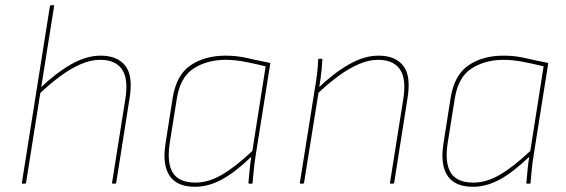

<svg xmlns="http://www.w3.org/2000/svg" viewBox="-20 -703 2168 735"><path d="M68 0Q66 0 64.5 -0.5Q63 -1 64 -5L171 -679Q172 -683 176 -683H183Q185 -683 186.5 -682.5Q188 -682 187 -679L80 -5Q79 0 75 0ZM413 0Q408 0 409 -4L460 -325Q472 -401 447 -437.5Q422 -474 363 -474Q328 -474 289.5 -457.5Q251 -441 211 -411.5Q171 -382 130 -343L133 -365Q192 -422 251 -456Q310 -490 365 -490Q429 -490 459.5 -451.5Q490 -413 476 -327L425 -4Q424 0 420 0Z M727 12Q681 12 653 -6.5Q625 -25 615 -62.5Q605 -100 614 -156L641 -328Q655 -416 709.5 -453Q764 -490 844 -490Q887 -490 927.5 -480.5Q968 -471 1015 -462L959 -110Q953 -72 951 -47.5Q949 -23 947 -3Q947 0 944 0H934Q931 0 931 -3Q933 -26 935.5 -52Q938 -78 942 -103Q881 -44 829.5 -16Q778 12 727 12ZM728 -4Q778 -4 829.5 -34Q881 -64 946 -125L997 -449Q957 -459 917.5 -466.5Q878 -474 844 -474Q773 -474 721.5 -441Q670 -408 657 -326L630 -157Q618 -80 641.5 -42Q665 -4 728 -4Z M1477 0Q1472 0 1473 -4L1524 -325Q1536 -401 1511 -437.5Q1486 -474 1427 -474Q1392 -474 1353.5 -457.5Q1315 -441 1275 -411.5Q1235 -382 1194 -343L1197 -365Q1256 -422 1315 -456Q1374 -490 1429 -490Q1493 -490 1523.5 -451.5Q1554 -413 1540 -327L1489 -4Q1488 0 1484 0ZM1132 0Q1127 0 1128 -4L1186 -368Q1191 -395 1194 -422.5Q1197 -450 1198 -475Q1198 -478 1201 -478H1211Q1213 -478 1213.5 -477.5Q1214 -477 1214 -475Q1213 -458 1211.5 -440.5Q1210 -423 1207.5 -405Q1205 -387 1202 -368L1201 -359L1144 -4Q1143 -1 1142 -0.5Q1141 0 1139 0Z M1791 12Q1745 12 1717 -6.5Q1689 -25 1679 -62.5Q1669 -100 1678 -156L1705 -328Q1719 -416 1773.5 -453Q1828 -490 1908 -490Q1951 -490 1991.5 -480.5Q2032 -471 2079 -462L2023 -110Q2017 -72 2015 -47.5Q2013 -23 2011 -3Q2011 0 2008 0H1998Q1995 0 1995 -3Q1997 -26 1999.5 -52Q2002 -78 2006 -103Q1945 -44 1893.5 -16Q1842 12 1791 12ZM1792 -4Q1842 -4 1893.5 -34Q1945 -64 2010 -125L2061 -449Q2021 -459 1981.5 -466.5Q1942 -474 1908 -474Q1837 -474 1785.5 -441Q1734 -408 1721 -326L1694 -157Q1682 -80 1705.5 -42Q1729 -4 1792 -4Z"/></svg>

Font: Sofia Sans Hairline
Style: Italic
Weight: 1
Italic angle: -9°
Designer: Botio Nikoltchev, Ani Petrova
Foundry: lettersoup
Version: Version 4.102